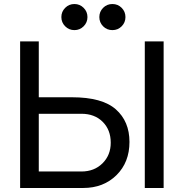

<svg xmlns="http://www.w3.org/2000/svg" viewBox="-20 -935 919 955"><path d="M492.9 -804.2Q474.1 -823.2 474.1 -850.1Q474.1 -877 492.9 -896Q511.7 -915 539.1 -915Q566.4 -915 585.2 -896Q604 -877 604 -850.1Q604 -823.2 585.2 -804.2Q566.4 -785.2 539.1 -785.2Q511.7 -785.2 492.9 -804.2ZM304.2 -804.2Q285.2 -823.2 285.2 -850.1Q285.2 -877 304.2 -896Q323.2 -915 350.1 -915Q377 -915 396 -896Q415 -877 415 -850.1Q415 -823.2 396 -804.2Q377 -785.2 350.1 -785.2Q323.2 -785.2 304.2 -804.2ZM793.9 -729V0H700.2V-729ZM172.9 -82H384.8Q449.2 -82 490.2 -123Q530.8 -163.6 530.8 -225.1Q530.8 -289.1 490.7 -329.1Q450.7 -369.1 384.8 -369.1H172.9ZM394 0H80.1V-729H172.9V-451.2H337.9Q488.3 -451.2 556.2 -391.1Q624 -331.1 624 -229Q624 -127.9 559.6 -64Q494.6 0 394 0Z"/></svg>

Font: Miedinger*
Style: Book
Weight: 400
Version: Version 001.000